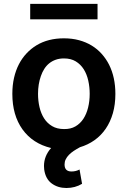

<svg xmlns="http://www.w3.org/2000/svg" viewBox="-20 -747 648 974"><path d="M316.8 206.7Q273.4 206.7 242.2 183.6Q210.9 160.5 204.2 112.9Q203.1 104 203.1 95.2Q203.1 44.4 239.3 3.9Q146 -18.5 94.1 -90.6Q42.6 -162.6 42.6 -270.6Q42.6 -315 51.3 -352.6Q60 -390.3 76 -421.2Q92 -452.1 114.7 -476.2Q137.4 -500.4 165.5 -517.4Q224.1 -552.6 304 -552.6Q345.9 -552.6 381.2 -543Q416.5 -533.4 445.3 -515.8Q474.1 -498.2 496.1 -473.5Q518.1 -448.9 533.4 -418.7Q565.3 -355.1 565.3 -270.6Q565.3 -217 552.6 -172.6Q539.8 -128.2 516.2 -93.8Q492.5 -59.3 459.2 -35.7Q425.8 -12.1 384.9 0H385.3Q368.3 9.2 354 18.6Q339.8 28.1 329.5 38.7Q319.2 49.4 313.4 61.3Q307.5 73.2 307.5 87.4Q307.5 122.9 342.7 122.9Q365.1 122.9 383.5 112.9L396.3 185.4Q361.2 206.7 316.8 206.7ZM304.7 -92.3Q338.1 -91.6 362.6 -105.8Q387.1 -120 403.1 -144.5Q419 -169 427 -201.7Q435 -234.4 435 -271Q435 -305.8 427.7 -338.2Q420.5 -370.7 404.7 -395.8Q388.8 -420.8 364.2 -435.7Q339.5 -450.6 304.7 -450.6Q281.6 -450.6 263 -444.1Q244.3 -437.5 229.8 -425.8Q215.2 -414.1 204.7 -397.5Q194.2 -381 187.5 -361.5Q172.9 -320 172.9 -271Q172.9 -235.8 180.4 -203.5Q187.9 -171.2 203.7 -146.5Q219.5 -121.8 244.5 -107.1Q269.5 -92.3 304.7 -92.3ZM474.8 -648.8H133.2V-727.3H474.8Z"/></svg>

Font: Linik Sans SemiBold
Style: Regular
Weight: 600
Designer: Fonts by Rasmus Andersson / Changes by Cristiano Sobral with parts from Marc Monis
Foundry: rsms
Version: Version 3.020; ttfautohint (v1.6)